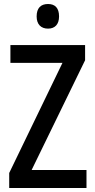

<svg xmlns="http://www.w3.org/2000/svg" viewBox="-20 -939 475 959"><path d="M220 -919C184 -919 163 -899 163 -857C163 -817 185 -796 220 -796C254 -796 275 -817 275 -857C275 -899 255 -919 220 -919ZM412 0V-90H138L405 -638V-714H32V-625H292L26 -75V0Z"/></svg>

Font: Noto Sans Gujarati Condensed Medium
Style: Regular
Weight: 500
Width: 3
Designer: Jelle Bosma - Monotype Design Team, Universal Thirst
Foundry: Monotype Imaging Inc.
Version: Version 2.106